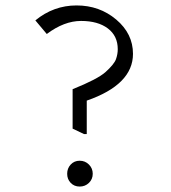

<svg xmlns="http://www.w3.org/2000/svg" viewBox="-20 -751 629 706"><path d="M307 -78.5Q293 -65 273 -65Q253 -65 240 -78.5Q227 -92 227 -112Q227 -132 240 -146Q253 -160 273 -160Q293 -160 307 -146Q321 -132 321 -112Q321 -92 307 -78.5ZM413 -570Q413 -619 376.5 -646.5Q340 -674 278 -674Q216 -674 152 -626L110 -676Q177 -731 261.5 -731Q346 -731 407.5 -679Q469 -627 469 -553Q469 -440 299 -381V-258H289L247 -278V-423Q339 -460 368 -486Q400 -515 406.5 -533.5Q413 -552 413 -570Z"/></svg>

Font: Halant
Style: Regular
Weight: 400
Designer: Hitesh Malaviya (Devanagari), Satya Rajpurohit (Latin)
Foundry: Indian Type Foundry
Version: Version 1.101;PS 1.0;hotconv 1.0.78;makeotf.lib2.5.61930; tt